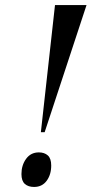

<svg xmlns="http://www.w3.org/2000/svg" viewBox="-20 -734 368 761"><path d="M142 -210 198 -714H323L157 -210ZM115 7Q92 7 78.5 -5Q65 -17 65 -44Q65 -79 83.5 -104.5Q102 -130 134 -130Q156 -130 169.5 -118Q183 -106 183 -78Q183 -42 165 -17.5Q147 7 115 7Z"/></svg>

Font: Noto Serif Display SemiCondensed Medium
Style: Italic
Weight: 500
Width: 4
Italic angle: -12°
Designer: Monotype Design Team
Foundry: Monotype Imaging Inc.
Version: Version 2.009